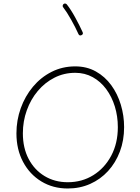

<svg xmlns="http://www.w3.org/2000/svg" viewBox="-20 -1048 785 1078"><path d="M360.4 10.3Q277.3 10.3 212.2 -29.3Q147 -68.8 109.6 -138.9Q72.3 -209 72.3 -299.3Q72.3 -372.6 96.4 -440.2Q120.6 -507.8 164.8 -560.8Q209 -613.8 269.5 -644.5Q330.1 -675.3 402.3 -675.3Q467.3 -675.3 518.3 -646.7Q569.3 -618.2 604.7 -569.6Q640.1 -521 658.4 -460Q676.8 -398.9 676.8 -334Q676.8 -259.8 653.1 -197Q629.4 -134.3 586.7 -87.6Q543.9 -41 486.3 -15.4Q428.7 10.3 360.4 10.3ZM360.4 -24.9Q440.4 -24.9 503.9 -64.5Q567.4 -104 604.5 -173.8Q641.6 -243.7 641.6 -334Q641.6 -395 624.8 -450Q607.9 -504.9 576.4 -547.6Q544.9 -590.3 500.7 -614.7Q456.5 -639.2 402.3 -639.2Q339.4 -639.2 285.6 -611.8Q231.9 -584.5 192.1 -537.1Q152.3 -489.7 130.4 -428.5Q108.4 -367.2 108.4 -299.3Q108.4 -217.3 140.9 -155.5Q173.3 -93.8 230.5 -59.3Q287.6 -24.9 360.4 -24.9ZM336.9 -1025.4Q340.8 -1028.8 346.2 -1028.1Q351.6 -1027.3 355 -1023.4Q377.9 -994.6 402.3 -950Q426.8 -905.3 443.8 -867.7Q449.2 -856 437.5 -850.6Q425.8 -845.2 420.4 -856.9Q403.8 -894 379.4 -937.5Q355 -981 334.5 -1007.3Q331.1 -1011.2 332 -1016.6Q333 -1022 336.9 -1025.4Z"/></svg>

Font: Mikhak-DS1-FD ExtraLight
Style: Regular
Weight: 200
Designer: Amin Abedi
Version: Version 3.2